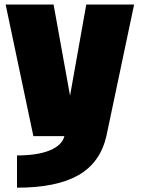

<svg xmlns="http://www.w3.org/2000/svg" viewBox="-20 -616 640 869"><path d="M131 0 5.5 -595.5H222.5L297 -183L370.5 -595.5H587L461.5 0Q433.5 121 334.2 177.2Q235 233.5 57 233.5V87.5Q150 87.5 205.5 64.5Q261 41.5 271.5 0Z"/></svg>

Font: Anybody Black
Style: Regular
Weight: 900
Designer: Tyler Finck
Foundry: Etcetera Type Company
Version: Version 1.010; ttfautohint (v1.8.3) -l 8 -r 50 -G 200 -x 14 